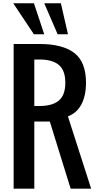

<svg xmlns="http://www.w3.org/2000/svg" viewBox="-20 -1141 602 1161"><path d="M500 -640.6Q500 -562.5 472.2 -509.8Q444.3 -457 390.6 -437.5L531.2 0H407.2L281.2 -406.2H187.5V0H62.5V-875H218.8Q358.4 -875 429.2 -820.8Q500 -766.6 500 -640.6ZM218.8 -781.2H187.5V-500H218.8Q296.9 -500 335.9 -533Q375 -565.9 375 -640.6Q375 -715.3 335.9 -748.3Q296.9 -781.2 218.8 -781.2ZM247.6 -1121.1H348.1L391.1 -933.6H328.6ZM60.1 -1121.1H185.1L247.6 -933.6H185.1Z"/></svg>

Font: Oswald
Style: Stencbab
Weight: 400
Designer: Mathieu Le Lay
Foundry: Mathieu Le Lay
Version: Version 1.000